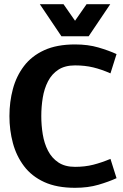

<svg xmlns="http://www.w3.org/2000/svg" viewBox="-20 -887 585 916"><path d="M338 -91Q385 -91 424.5 -101Q464 -111 507 -129L536 -37Q499 -20 449.5 -5.5Q400 9 338 9Q251 9 191 -18.5Q131 -46 94.5 -94.5Q58 -143 41.5 -204.5Q25 -266 25 -333Q25 -401 41.5 -462.5Q58 -524 94.5 -572Q131 -620 191 -647.5Q251 -675 338 -675Q400 -675 449.5 -660.5Q499 -646 536 -629L507 -537Q464 -556 424.5 -565.5Q385 -575 338 -575Q290 -575 258.5 -554.5Q227 -534 209 -499Q191 -464 184 -421Q177 -378 177 -333Q177 -289 184 -246Q191 -203 209 -168Q227 -133 258.5 -112Q290 -91 338 -91ZM506 -867 403 -714H273L170 -867H283L338 -788L393 -867Z"/></svg>

Font: Epunda Sans
Style: Bold
Weight: 700
Designer: Simon Atzbach
Foundry: typofactur
Version: Version 2.204; ttfautohint (v1.8.4.7-5d5b)